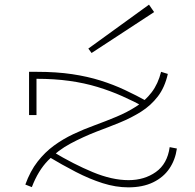

<svg xmlns="http://www.w3.org/2000/svg" viewBox="-20 -792 837 826"><path d="M673 -483 702 -474Q689 -416 659 -377Q629 -338 587 -311.5Q545 -285 496 -265Q447 -245 396 -226Q337 -203 283.5 -174.5Q230 -146 187 -102Q144 -58 117 13L89 2Q110 -56 141.5 -96.5Q173 -137 212 -165.5Q251 -194 295.5 -215Q340 -236 387 -253Q436 -271 481.5 -290Q527 -309 566 -334Q605 -359 632.5 -395Q660 -431 673 -483ZM532 14Q478 14 421.5 -4Q365 -22 306 -52.5Q247 -83 187 -119L208 -139Q296 -86 379 -51.5Q462 -17 533 -17Q601 -17 650.5 -52Q700 -87 710 -159L741 -153Q734 -104 708.5 -66.5Q683 -29 638.5 -7.5Q594 14 532 14ZM105 -297V-483H138Q223 -483 290 -473Q357 -463 412.5 -445.5Q468 -428 517 -405Q566 -382 615 -355L604 -330Q556 -356 505.5 -378.5Q455 -401 399 -418Q343 -435 278.5 -444Q214 -453 137 -453V-297ZM374 -564 360 -583 621 -772 643 -740Z"/></svg>

Font: BioRhyme SemiExpanded ExtraLight
Style: Regular
Weight: 250
Width: 6
Designer: Aoife Mooney
Foundry: Aoife Mooney Type
Version: Version 1.600;gftools[0.9.33]